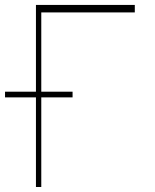

<svg xmlns="http://www.w3.org/2000/svg" viewBox="-30 -747 620 767"><path d="M508.5 -727.3V-697.4H134.9V0H113.6V-727.3ZM-9.9 -358V-380.7H259.9V-358Z"/></svg>

Font: Inter UI Thin
Style: Regular
Weight: 100
Designer: Rasmus Andersson
Foundry: rsms
Version: 3.2;8d6f07862